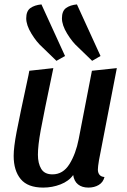

<svg xmlns="http://www.w3.org/2000/svg" viewBox="-20 -831 577 871"><path d="M42 -124Q42 -163 55.5 -233.5Q69 -304 109 -489Q111 -503 113 -510L222 -522Q177 -308 164.5 -239Q152 -170 152 -129Q152 -90 167 -65Q182 -40 218 -40Q266 -40 295 -86.5Q324 -133 337 -200L397 -510L510 -522L429 -104Q424 -74 424 -62Q424 -47 431.5 -38Q439 -29 454 -28Q448 -4 428 8Q408 20 381 20Q352 20 334 5.5Q316 -9 312 -37Q292 -9 254.5 5.5Q217 20 176 20Q106 20 74 -18.5Q42 -57 42 -124ZM99 -748Q99 -781 118 -794.5Q137 -808 168 -811L275 -577L236 -555L172 -617Q146 -640 122.5 -678.5Q99 -717 99 -748ZM261 -748Q261 -781 279.5 -794.5Q298 -808 329 -811L436 -577L398 -555L334 -617Q308 -640 284.5 -678.5Q261 -717 261 -748Z"/></svg>

Font: Sansita SW
Style: Italic
Weight: 400
Italic angle: -11°
Designer: Pablo Cosgaya
Foundry: Omnibus-Type
Version: Version 1.000